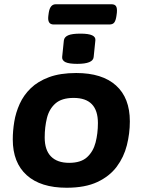

<svg xmlns="http://www.w3.org/2000/svg" viewBox="-20 -874 670 902"><path d="M293 8Q171 8 105.5 -51Q40 -110 40 -219Q40 -259 47 -302Q54 -345 72.5 -386Q91 -427 124.5 -459.5Q158 -492 210.5 -511.5Q263 -531 338 -531Q460 -531 525 -472.5Q590 -414 590 -304Q590 -247 576 -191.5Q562 -136 528.5 -91Q495 -46 437.5 -19Q380 8 293 8ZM305 -109Q360 -109 389 -135.5Q418 -162 429 -204.5Q440 -247 440 -296Q440 -414 326 -414Q270 -414 240.5 -388Q211 -362 200.5 -319.5Q190 -277 190 -228Q190 -169 219.5 -139Q249 -109 305 -109ZM343 -574Q304 -574 287.5 -582Q271 -590 272 -606L280 -684Q282 -700 300 -708Q318 -716 358 -716Q396 -716 413 -708Q430 -700 428 -684L420 -606Q417 -574 343 -574ZM232 -759Q202 -759 207 -799L209 -814Q215 -854 242 -854H504Q519 -854 525 -845Q531 -836 529 -814L527 -799Q524 -778 517 -768.5Q510 -759 494 -759Z"/></svg>

Font: Asap Semi Expanded Semi Expanded Regular
Style: Bold Italic
Weight: 700
Width: 6
Italic angle: -6°
Designer: Pablo Cosgaya
Foundry: Omnibus-Type
Version: Version 3.001; ttfautohint (v1.8.4.7-5d5b)